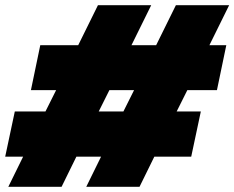

<svg xmlns="http://www.w3.org/2000/svg" viewBox="-35 -719 902 739"><path d="M54 -116H-15L22 -290H140L181 -372H84L120 -545H266L342 -699H547L471 -545H566L642 -699H847L771 -545H836L800 -372H686L645 -290H738L701 -116H559L502 0H297L354 -116H259L202 0H-3ZM440 -290 481 -372H386L345 -290Z"/></svg>

Font: Prompt Black
Style: Italic
Weight: 900
Italic angle: -12°
Designer: Katatrad Team
Foundry: CadsonDemak
Version: Version 1.001